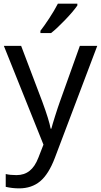

<svg xmlns="http://www.w3.org/2000/svg" viewBox="-20 -786 550 1046"><path d="M1 -536.1H95.2L210.9 -231Q247.6 -131.3 255.9 -85H259.8Q264.2 -103 279.8 -152.6Q295.4 -202.1 306.2 -231.9L415 -536.1H509.8L278.8 74.2Q245.1 163.1 198.7 201.7Q152.3 240.2 84 240.2Q47.4 240.2 11.2 231.9V162.1Q35.6 168 69.8 168Q111.8 168 141.1 144.8Q170.4 121.6 189 73.2L216.8 2ZM200.2 -618.2Q218.8 -641.6 247.3 -684.8Q275.9 -728 295.4 -766.1H401.4V-755.9Q379.9 -724.6 334.5 -677.2Q289.1 -629.9 258.3 -606H200.2Z"/></svg>

Font: NotoPenekeko
Style: Regular
Weight: 400
Designer: Monotype Design team
Foundry: Monotype Imaging Inc.
Version: Version 1.04